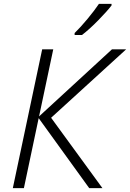

<svg xmlns="http://www.w3.org/2000/svg" viewBox="-20 -968 669 988"><path d="M46 0 197 -714H254L181 -369L556 -714H629L243 -362L507 0H439L179 -360L103 0ZM364 -788H402Q441 -818 486 -864Q531 -910 554 -940V-948H489Q467 -915 430.5 -871Q394 -827 364 -798Z"/></svg>

Font: Noto Sans UI Light
Style: Italic
Weight: 300
Italic angle: -12°
Designer: Monotype Design Team
Foundry: Monotype Imaging Inc.
Version: Version 1.901